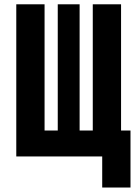

<svg xmlns="http://www.w3.org/2000/svg" viewBox="-20 -713 626 875"><path d="M54.2 0H445.8V141.6H574.7V-118.2H531.7V-693.4H402.8V-118.2H342.8V-693.4H243.2V-118.2H183.1V-693.4H54.2Z"/></svg>

Font: Cascadia Code
Style: Bold
Weight: 700
Monospace: yes
Designer: Aaron Bell
Foundry: Saja Typeworks
Version: Version 2404.023